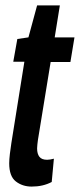

<svg xmlns="http://www.w3.org/2000/svg" viewBox="-20 -679 295 709"><path d="M179 -93 171 -7Q139 10 97 10Q63 10 38.5 -9Q14 -28 14 -76Q14 -90 16.5 -111Q19 -132 22 -151L70 -451H29L44 -535L85 -541L117 -659H201L182 -541H255L240 -450H167L120 -162Q119 -153 118 -145.5Q117 -138 117 -131Q117 -111 125.5 -100Q134 -89 154 -89Q164 -89 179 -93Z"/></svg>

Font: Georama ExtraCondensed SemiBold
Style: Italic
Weight: 600
Width: 2
Italic angle: -9°
Designer: Jean-Baptiste Levee
Foundry: Production Type
Version: Version 1.000